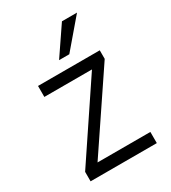

<svg xmlns="http://www.w3.org/2000/svg" viewBox="-175 -803 797 894"><g transform="rotate(-30 223.0 -356.0)"><path d="M401 0H45V-51L311 -448H55V-507H387V-461L117 -60H401ZM255 -562H200L302 -712H383Z"/></g></svg>

Font: Hind Siliguri Light
Style: Regular
Weight: 300
Designer: Jyotish Sonowal
Foundry: Indian Type Foundry
Version: Version 1.001;PS 1.0;hotconv 1.0.86;makeotf.lib2.5.63406; tt